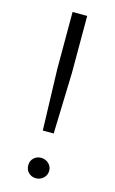

<svg xmlns="http://www.w3.org/2000/svg" viewBox="-112 -746 480 798"><g transform="rotate(15 128.5 -346.5)"><path d="M105 -192H152L160 -454V-700H97V-454ZM128 7C153 7 174 -12 174 -36V-39C174 -62 153 -81 128 -81C103 -81 84 -62 84 -39V-36C84 -12 103 7 128 7Z"/></g></svg>

Font: Fixel Text Light
Style: Regular
Weight: 300
Width: 4
Designer: AlfaBravo + MacPaw
Foundry: Kyrylo Tkachov, Marchela Mozhyna, Serhii Makarenko, Maria Weinstein, Zakhar Kryvoshyya
Version: Version 1.211